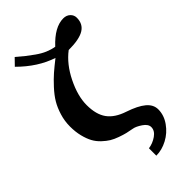

<svg xmlns="http://www.w3.org/2000/svg" viewBox="-291 -787 1068 1068"><g transform="rotate(-45 242.5 -253.5)"><path d="M435.1 44.9Q435.1 90.8 406 131.8Q377 172.9 333.3 196Q289.6 219.2 245.1 219.2V161.1Q279.3 156.2 308.6 135.7Q337.9 115.2 337.9 86.9Q337.9 63.5 308.8 43.9Q279.8 24.4 259.8 21Q234.9 16.6 216.6 12.2Q198.2 7.8 171.4 -1.7Q144.5 -11.2 125.2 -22.9Q106 -34.7 85 -54.4Q64 -74.2 50.8 -98.4Q37.6 -122.6 28.8 -157.7Q20 -192.9 20 -234.9Q20 -277.8 32.5 -318.4Q44.9 -358.9 63.2 -389.6Q81.5 -420.4 112.1 -453.6Q142.6 -486.8 168.5 -509.3Q194.3 -531.7 232.9 -562Q129.4 -595.7 38.1 -687L76.2 -726.1Q106.9 -699.7 122.6 -687.3Q138.2 -674.8 167 -654.3Q195.8 -633.8 222.4 -622.6Q249 -611.3 275.9 -606.9Q350.1 -687 418.9 -687Q443.8 -687 459.5 -672.1Q475.1 -657.2 475.1 -636.2Q475.1 -586.9 437 -564Q398.9 -541 315.9 -541Q252.9 -493.2 211.4 -408.9Q169.9 -324.7 169.9 -253.9Q169.9 -179.7 200.9 -137Q231.9 -94.2 299.8 -71.8Q368.2 -48.8 401.6 -20.8Q435.1 7.3 435.1 44.9Z"/></g></svg>

Font: Veleka
Style: Bold
Weight: 700
Designer: Stefan Peev, Context Ltd, 2016; SIL International, 1997-2014.
Foundry: Stefan Peev, Context Ltd, 2016
Version: Version 1.000